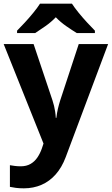

<svg xmlns="http://www.w3.org/2000/svg" viewBox="-20 -786 609 1046"><path d="M0 -546H163L266 -239Q271 -224 274.5 -209Q278 -194 280.5 -178Q283 -162 284 -144H287Q290 -170 295.5 -193.5Q301 -217 308 -239L409 -546H569L338 70Q317 126 283.5 164Q250 202 206 221Q162 240 110 240Q85 240 66.5 237.5Q48 235 34 232V114Q45 116 60.5 118Q76 120 93 120Q124 120 146.5 107Q169 94 184 71.5Q199 49 208 23L217 -4ZM372 -766Q386 -744 408.5 -716.5Q431 -689 455 -663Q479 -637 497 -619V-606H398Q372 -622 341 -643.5Q310 -665 284 -692Q258 -665 228 -644Q198 -623 172 -606H73V-619Q92 -638 115.5 -663.5Q139 -689 161.5 -716.5Q184 -744 198 -766Z"/></svg>

Font: Noto Sans Tamil
Style: Regular
Weight: 400
Designer: Jelle Bosma - Monotype Design Team
Foundry: Monotype Imaging Inc.
Version: Version 2.003